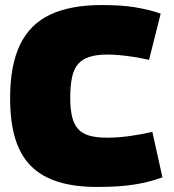

<svg xmlns="http://www.w3.org/2000/svg" viewBox="-20 -730 687 760"><path d="M20 -341Q20 -472 59.5 -553.5Q99 -635 179.5 -672.5Q260 -710 382 -710Q421 -710 453 -708Q485 -706 512.5 -701.5Q540 -697 565.5 -691Q591 -685 616 -676L570 -493Q539 -500 510.5 -504.5Q482 -509 455.5 -511.5Q429 -514 404 -514Q363 -514 334.5 -505Q306 -496 289 -476.5Q272 -457 265 -423.5Q258 -390 258 -342Q258 -298 265.5 -267.5Q273 -237 289.5 -219Q306 -201 334 -193Q362 -185 404 -185Q446 -185 493 -191.5Q540 -198 583 -208L623 -28Q598 -19 571.5 -12Q545 -5 514.5 0Q484 5 447 7.5Q410 10 364 10Q277 10 212.5 -9.5Q148 -29 105 -70.5Q62 -112 41 -179Q20 -246 20 -341Z"/></svg>

Font: Georama Black
Style: Regular
Weight: 900
Designer: Jean-Baptiste Levee
Foundry: Production Type
Version: Version 1.001